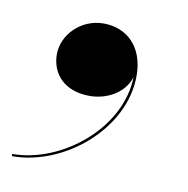

<svg xmlns="http://www.w3.org/2000/svg" viewBox="-83 -184 377 385"><g transform="rotate(10 106.0 9.0)"><path d="M17.5 -61C17.5 -22 44.5 10 96.5 10C132 10 167 -9.5 177 -42.5C174.5 63.5 63.5 151.5 -36 151.5L-35.5 156C70.5 156 182.5 62.5 182.5 -46C182.5 -106 146 -138 99.5 -138C54 -138 17.5 -101.5 17.5 -61Z"/></g></svg>

Font: Bodoni* 36pt Medium
Style: Italic
Weight: 500
Italic angle: -13°
Version: Version 2.3